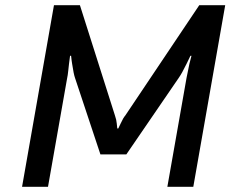

<svg xmlns="http://www.w3.org/2000/svg" viewBox="-20 -720 888 740"><path d="M65 0 188 -700H288L423 -275Q429 -258 430 -244L432 -225H436L445 -244Q455 -266 463 -275L748 -700H848L725 0H625L699 -420L710 -474L718 -505H714L699 -474Q681 -437 669 -420L467 -125H367L269 -420Q264 -434 258 -474Q256 -485 254 -505H250L246 -474Q245 -466 243 -447Q241 -428 239 -420L165 0Z"/></svg>

Font: Scada
Style: Italic
Weight: 400
Italic angle: -10°
Designer: Jovanny Lemonad
Foundry: Jovanny Lemonad
Version: Version 4.100;PS 004.100;hotconv 1.0.88;makeotf.lib2.5.64775